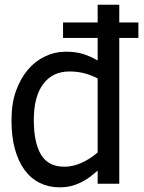

<svg xmlns="http://www.w3.org/2000/svg" viewBox="-20 -780 613 815"><path d="M486.3 0H394.5V-55.7Q373 -37.6 357.4 -25.9Q341.8 -14.2 320.8 -4.4Q301.3 4.9 280.3 10Q259.3 15.1 231.4 15.1Q187 15.1 149.2 -3.4Q111.3 -22 85 -57.6Q58.1 -93.8 43.5 -146.7Q28.8 -199.7 28.8 -268.6Q28.8 -340.3 47.4 -392.8Q65.9 -445.3 98.6 -484.4Q128.4 -520 170.7 -540.3Q212.9 -560.5 259.3 -560.5Q300.3 -560.5 330.6 -551.5Q360.8 -542.5 394.5 -523.4V-619.1H247.6V-684.6H394.5V-759.8H486.3V-684.6H567.4V-619.1H486.3ZM394.5 -132.8V-447.3Q360.4 -463.9 333.3 -470.2Q306.2 -476.6 274.4 -476.6Q203.6 -476.6 163.6 -423.6Q123.5 -370.6 123.5 -270.5Q123.5 -174.3 154.3 -123.3Q185.1 -72.3 252.9 -72.3Q289.1 -72.3 325.7 -88.6Q362.3 -105 394.5 -132.8Z"/></svg>

Font: IranNastaliq
Style: Regular
Weight: 400
Designer: Hossein Zahedi
Version: Version 1.5